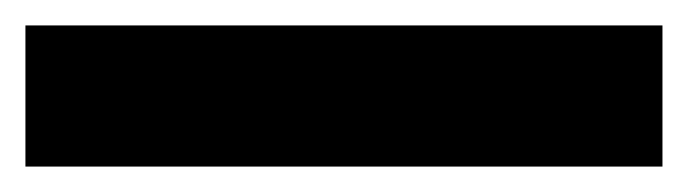

<svg xmlns="http://www.w3.org/2000/svg" viewBox="-21 60 541 151"><path d="M500 80V191H-1V80Z"/></svg>

Font: Rosa Sans Black
Style: Regular
Weight: 900
Designer: Pentagram / MCKL
Foundry: Pentagram / MCKL
Version: Version 1.005;September 16, 2019;FontCreator 11.5.0.2425 64-